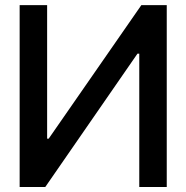

<svg xmlns="http://www.w3.org/2000/svg" viewBox="-20 -748 746 768"><path d="M58.6 -727.5H168.5V-193.4H174.8L545.4 -727.5H647V0H537.1V-533.2H529.8L161.1 0H58.6Z"/></svg>

Font: Inter Tight Medium
Style: Regular
Weight: 500
Designer: Rasmus Andersson
Foundry: rsms
Version: Version 3.004; ttfautohint (v1.8.4.7-5d5b)